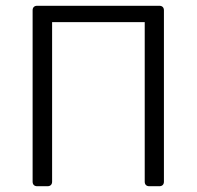

<svg xmlns="http://www.w3.org/2000/svg" viewBox="-20 -644 680 664"><path d="M92.8 -608.4V-15.6C92.8 -5.9 98.6 0 108.4 0H144.5C154.3 0 160.2 -5.9 160.2 -15.6V-567.4H480.5V-15.6C480.5 -5.9 486.3 0 496.1 0H531.2C541 0 546.9 -5.9 546.9 -15.6V-608.4C546.9 -618.2 541 -624 531.2 -624H108.4C98.6 -624 92.8 -618.2 92.8 -608.4Z"/></svg>

Font: Ed Sans Neue Light
Style: Regular
Weight: 300
Designer: Stephen Hutchings
Version: Version 1.004;PS 001.004;hotconv 1.0.88;makeotf.lib2.5.64775